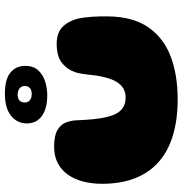

<svg xmlns="http://www.w3.org/2000/svg" viewBox="-1 -707 746 784"><g transform="rotate(-90 372.0 -315.0)"><path d="M358.5 37.5Q276.5 37.5 212.5 18.5Q148.5 -0.5 104.2 -38.8Q60 -77 36.8 -135.2Q13.5 -193.5 13.5 -271.5Q13.5 -293 16 -313Q18.5 -333 23.5 -351.2Q28.5 -369.5 36 -385Q54 -424 86.8 -445.5Q119.5 -467 165.5 -467Q211 -467 233.5 -453.2Q256 -439.5 263.8 -419Q271.5 -398.5 272.5 -379Q273 -367 273.8 -355Q274.5 -343 275.2 -331.5Q276 -320 277 -309.5Q278 -299 279.5 -289.5Q284.5 -250.5 294.5 -225.2Q304.5 -200 322 -187.5Q339.5 -175 365.5 -175Q386.5 -175 403 -184.5Q419.5 -194 431.8 -215.5Q444 -237 451 -272Q454.5 -286.5 456.2 -300.2Q458 -314 459.2 -327.2Q460.5 -340.5 462.8 -353.8Q465 -367 469 -380.5Q480.5 -414 507.5 -435.2Q534.5 -456.5 585 -456.5Q629.5 -456.5 653.2 -433.5Q677 -410.5 687.5 -372Q690.5 -358.5 692.5 -343.5Q694.5 -328.5 695.5 -312.8Q696.5 -297 697 -280.5Q697.5 -264 697 -247.5Q696 -145.5 652.8 -82.8Q609.5 -20 533.8 8.8Q458 37.5 358.5 37.5ZM375 -495Q321 -495 290.5 -517Q260 -539 260 -578.5Q260 -617 290.8 -642.5Q321.5 -668 382 -668Q440 -668 467.5 -645.5Q495 -623 495 -584.5Q495 -551 476.2 -531.2Q457.5 -511.5 429.8 -503.2Q402 -495 375 -495ZM379.5 -558.5Q397 -558.5 405 -566.5Q413 -574.5 413 -586.5Q413 -600 403.2 -608Q393.5 -616 376.5 -616Q363 -616 354.2 -608.8Q345.5 -601.5 345.5 -587Q345.5 -573 355.2 -565.8Q365 -558.5 379.5 -558.5Z"/></g></svg>

Font: Gluten ExtraBold
Style: Regular
Weight: 800
Designer: Tyler Finck
Foundry: Etcetera Type Company
Version: Version 1.300